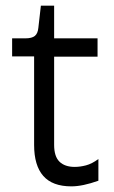

<svg xmlns="http://www.w3.org/2000/svg" viewBox="-20 -651 403 681"><path d="M233 10Q166 10 133.5 -27Q101 -64 101 -137V-451H23V-515H70Q93 -515 103.5 -523.5Q114 -532 116 -552L125 -631H172V-515H326V-450H172V-137Q172 -96 191 -77.5Q210 -59 245 -59Q264 -59 285 -64.5Q306 -70 329 -87V-10Q301 0 277 5Q253 10 233 10Z"/></svg>

Font: Bricolage Grotesque 96pt ExtraBold Light
Style: Regular
Weight: 300
Version: Version 1.001;gftools[0.9.33.dev8+g029e19f]